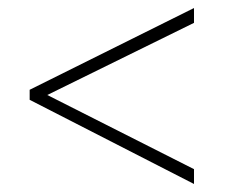

<svg xmlns="http://www.w3.org/2000/svg" viewBox="-20 -598 570 479"><path d="M464 -139 54 -349V-374L464 -578V-541L98 -361L464 -176Z"/></svg>

Font: Noto Sans Mono Condensed ExtraLight
Style: Regular
Weight: 200
Width: 3
Designer: Monotype Design Team
Foundry: Monotype Imaging Inc.
Version: Version 2.014; ttfautohint (v1.8.4.7-5d5b)